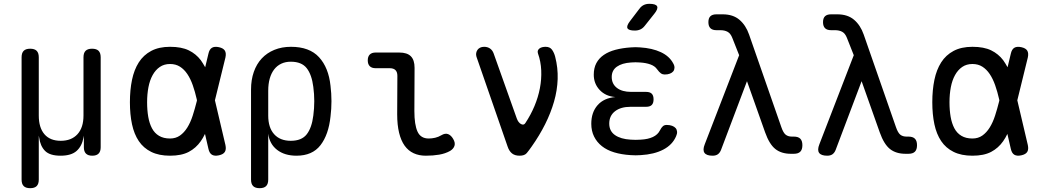

<svg xmlns="http://www.w3.org/2000/svg" viewBox="-20 -805 5440 1005"><path d="M138 180Q115 180 104 169Q93 158 93 135V-505Q93 -528 104 -539Q115 -550 138 -550Q161 -550 172 -539Q183 -528 183 -505V-200Q183 -137 212.5 -102.5Q242 -68 298 -68Q354 -68 385.5 -102.5Q417 -137 417 -200V-505Q417 -528 428 -539Q439 -550 462 -550Q485 -550 496 -539Q507 -528 507 -505V-34Q507 -12 496 -1Q485 10 463 10Q441 10 430 -1Q419 -12 419 -34V-95L417 -85Q409 -40 381 -15Q353 10 297 10Q241 10 216 -15Q191 -40 185 -85L183 -95V135Q183 158 172 169Q161 180 138 180Z M1160 -46Q1165 -23 1157 -10Q1149 3 1126 8Q1103 13 1089.5 5Q1076 -3 1071 -26L1053 -104Q1043 -83 1031 -66Q1006 -30 968 -10Q930 10 870 10Q812 10 771.5 -10Q731 -30 706.5 -66.5Q682 -103 671 -154.5Q660 -206 660 -270Q660 -334 671 -387Q682 -440 706.5 -478.5Q731 -517 771.5 -538.5Q812 -560 870 -560Q930 -560 968 -541.5Q1006 -523 1031 -490Q1043 -473 1054 -453L1071 -524Q1076 -547 1089.5 -555Q1103 -563 1126 -558Q1149 -553 1157 -540Q1165 -527 1160 -504L1105 -280ZM1011 -280 1010 -285Q1001 -325 989 -359Q977 -393 960.5 -417.5Q944 -442 922 -456Q900 -470 870 -470Q839 -470 816.5 -454.5Q794 -439 779 -412Q764 -385 757 -348.5Q750 -312 750 -270Q750 -228 756 -193.5Q762 -159 775.5 -133.5Q789 -108 812.5 -94Q836 -80 870 -80Q900 -80 922 -95.5Q944 -111 960.5 -137.5Q977 -164 988.5 -199.5Q1000 -235 1010 -275Z M1339 180Q1316 180 1305 169Q1294 158 1294 135V-336Q1294 -387 1308.5 -428.5Q1323 -470 1350 -499Q1377 -528 1416 -544Q1455 -560 1503 -560Q1600 -560 1650 -505.5Q1700 -451 1710 -356Q1715 -316 1715 -275.5Q1715 -235 1710 -195Q1700 -100 1657.5 -45Q1615 10 1532 10Q1470 10 1430.5 -20.5Q1391 -51 1384 -105V135Q1384 158 1373 169Q1362 180 1339 180ZM1502 -68Q1559 -68 1585.5 -102Q1612 -136 1620 -200Q1625 -238 1625 -275.5Q1625 -313 1620 -350Q1612 -414 1585.5 -448Q1559 -482 1502 -482Q1474 -482 1452 -471.5Q1430 -461 1415 -441.5Q1400 -422 1392 -394Q1384 -366 1384 -330V-200Q1384 -137 1415 -102.5Q1446 -68 1502 -68Z M2149 -224Q2149 -152 2165.5 -116Q2182 -80 2224 -80Q2241 -80 2258 -84Q2275 -88 2290 -97Q2310 -109 2325.5 -103Q2341 -97 2352 -78Q2364 -58 2359 -42Q2354 -26 2336 -15Q2311 -1 2279 4.5Q2247 10 2209 10Q2173 10 2145 -3Q2117 -16 2098 -42.5Q2079 -69 2069 -110Q2059 -151 2059 -207L2060 -408Q2060 -428 2050 -438Q2040 -448 2020 -448H1946Q1926 -448 1915.5 -458.5Q1905 -469 1905 -489Q1905 -509 1915.5 -519.5Q1926 -530 1946 -530H2070Q2111 -530 2130.5 -510.5Q2150 -491 2150 -450Z M2637 -38 2474 -508Q2471 -518 2472.5 -527Q2474 -536 2479 -543.5Q2484 -551 2493 -555.5Q2502 -560 2514 -560Q2532 -560 2545 -551Q2558 -542 2564 -525L2685 -185Q2693 -163 2707.5 -155.5Q2722 -148 2730 -161Q2758 -203 2777.5 -249.5Q2797 -296 2806 -343Q2815 -390 2813 -436.5Q2811 -483 2796 -525Q2793 -534 2795.5 -540.5Q2798 -547 2804 -551.5Q2810 -556 2818.5 -558Q2827 -560 2836 -560Q2859 -560 2870 -544Q2881 -528 2886 -508Q2901 -450 2899 -391Q2897 -332 2880 -273Q2863 -214 2833.5 -155Q2804 -96 2763 -38Q2749 -18 2737.5 -4Q2726 10 2700 10Q2675 10 2660 -2Q2645 -14 2637 -38Z M3504 -473Q3511 -461 3510.5 -450Q3510 -439 3504 -431.5Q3498 -424 3486.5 -419.5Q3475 -415 3459 -415Q3454 -415 3449 -416.5Q3444 -418 3439.5 -421Q3435 -424 3430 -429.5Q3425 -435 3419 -443Q3408 -459 3385 -467.5Q3362 -476 3330 -478Q3318 -479 3306.5 -479Q3295 -479 3283 -478Q3236 -475 3209 -456Q3182 -437 3182 -402Q3182 -366 3209 -345Q3236 -324 3284 -324H3362Q3382 -324 3391.5 -314.5Q3401 -305 3401 -285Q3401 -265 3391.5 -255.5Q3382 -246 3362 -246H3281Q3229 -246 3199 -222.5Q3169 -199 3169 -158Q3169 -119 3199 -98Q3229 -77 3281 -74Q3294 -73 3307.5 -73Q3321 -73 3334 -74Q3372 -76 3397.5 -88Q3423 -100 3434 -122Q3438 -130 3442 -135.5Q3446 -141 3450 -144.5Q3454 -148 3459 -149.5Q3464 -151 3470 -151Q3486 -151 3498 -146.5Q3510 -142 3516.5 -134.5Q3523 -127 3524 -116Q3525 -105 3519 -92Q3500 -47 3452 -22Q3404 3 3334 7Q3321 8 3307.5 8Q3294 8 3281 7Q3233 4 3195 -7.5Q3157 -19 3130.5 -40Q3104 -61 3089.5 -90.5Q3075 -120 3075 -157Q3075 -217 3108 -254.5Q3141 -292 3201 -297Q3150 -301 3119 -334Q3088 -367 3088 -414Q3088 -449 3101.5 -474.5Q3115 -500 3140.5 -517.5Q3166 -535 3202 -544.5Q3238 -554 3283 -557Q3295 -558 3306.5 -558Q3318 -558 3330 -557Q3394 -553 3439 -532Q3484 -511 3504 -473ZM3355 -670Q3345 -657 3332 -651Q3319 -645 3303 -645Q3271 -645 3264.5 -657Q3258 -669 3278 -695L3326 -758Q3336 -772 3349 -778.5Q3362 -785 3379 -785Q3413 -785 3419.5 -772Q3426 -759 3405 -733Z M3754 -20Q3748 -5 3737.5 2.5Q3727 10 3710 10Q3678 10 3667.5 -5Q3657 -20 3669 -50L3849 -516L3813 -607Q3804 -630 3788.5 -638.5Q3773 -647 3750 -647H3730Q3709 -647 3698.5 -657.5Q3688 -668 3688 -689Q3688 -710 3698.5 -720Q3709 -730 3730 -730H3763Q3817 -730 3850.5 -701.5Q3884 -673 3901 -624L4070 -139Q4080 -110 4092.5 -100Q4105 -90 4125 -90H4135Q4158 -90 4169 -79Q4180 -68 4180 -45Q4180 -22 4169 -11Q4158 0 4135 0H4120Q4070 0 4038.5 -25Q4007 -50 3985 -112L3890 -380Z M4354 -20Q4348 -5 4337.5 2.5Q4327 10 4310 10Q4278 10 4267.5 -5Q4257 -20 4269 -50L4449 -516L4413 -607Q4404 -630 4388.5 -638.5Q4373 -647 4350 -647H4330Q4309 -647 4298.5 -657.5Q4288 -668 4288 -689Q4288 -710 4298.5 -720Q4309 -730 4330 -730H4363Q4417 -730 4450.5 -701.5Q4484 -673 4501 -624L4670 -139Q4680 -110 4692.5 -100Q4705 -90 4725 -90H4735Q4758 -90 4769 -79Q4780 -68 4780 -45Q4780 -22 4769 -11Q4758 0 4735 0H4720Q4670 0 4638.5 -25Q4607 -50 4585 -112L4490 -380Z M5360 -46Q5365 -23 5357 -10Q5349 3 5326 8Q5303 13 5289.5 5Q5276 -3 5271 -26L5253 -104Q5243 -83 5231 -66Q5206 -30 5168 -10Q5130 10 5070 10Q5012 10 4971.5 -10Q4931 -30 4906.5 -66.5Q4882 -103 4871 -154.5Q4860 -206 4860 -270Q4860 -334 4871 -387Q4882 -440 4906.5 -478.5Q4931 -517 4971.5 -538.5Q5012 -560 5070 -560Q5130 -560 5168 -541.5Q5206 -523 5231 -490Q5243 -473 5254 -453L5271 -524Q5276 -547 5289.5 -555Q5303 -563 5326 -558Q5349 -553 5357 -540Q5365 -527 5360 -504L5305 -280ZM5211 -280 5210 -285Q5201 -325 5189 -359Q5177 -393 5160.5 -417.5Q5144 -442 5122 -456Q5100 -470 5070 -470Q5039 -470 5016.5 -454.5Q4994 -439 4979 -412Q4964 -385 4957 -348.5Q4950 -312 4950 -270Q4950 -228 4956 -193.5Q4962 -159 4975.5 -133.5Q4989 -108 5012.5 -94Q5036 -80 5070 -80Q5100 -80 5122 -95.5Q5144 -111 5160.5 -137.5Q5177 -164 5188.5 -199.5Q5200 -235 5210 -275Z"/></svg>

Font: Maple Mono NL
Style: Regular
Weight: 400
Monospace: yes
Designer: subframe7536
Version: Version 7.000